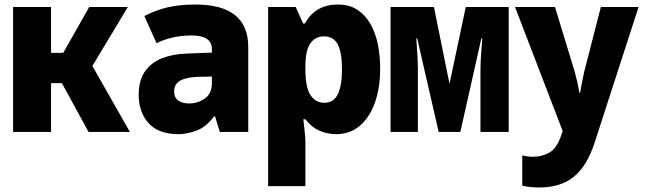

<svg xmlns="http://www.w3.org/2000/svg" viewBox="-20 -584 2855 850"><path d="M38 0V-553H206V-350H260L375 -553H546L389 -292L555 0H372L254 -216H206V0Z M771 10Q682 10 638 -38.5Q594 -87 594 -165Q594 -228 621.5 -267.5Q649 -307 697 -326Q745 -345 809 -347L918 -351V-367Q918 -427 828 -427Q743 -427 673 -393L619 -513Q669 -539 722 -551.5Q775 -564 845 -564Q1079 -564 1079 -376V0H953L932 -69H928Q891 -20 848 -5Q805 10 771 10ZM817 -126Q856 -126 887 -148Q918 -170 918 -215V-245L862 -244Q808 -243 779.5 -228Q751 -213 751 -179Q751 -152 769 -139Q787 -126 817 -126Z M1167 240V-553H1289L1322 -480H1330Q1354 -524 1391 -544Q1428 -564 1475 -564Q1527 -564 1562.5 -540.5Q1598 -517 1620.5 -477Q1643 -437 1653 -386.5Q1663 -336 1663 -282Q1663 -193 1639 -127.5Q1615 -62 1571.5 -26Q1528 10 1468 10Q1429 10 1394 -5.5Q1359 -21 1332 -56H1323Q1324 -42 1328 -10.5Q1332 21 1332 47V240ZM1416 -129Q1457 -129 1475.5 -167Q1494 -205 1494 -278Q1494 -351 1475.5 -387Q1457 -423 1414 -423Q1376 -423 1354 -392Q1332 -361 1332 -292V-278Q1332 -197 1354.5 -163Q1377 -129 1416 -129Z M1709 0V-553H1901L1970 -213L2042 -553H2232V0H2107V-268Q2107 -301 2109.5 -339Q2112 -377 2115 -414H2111L2018 0H1922L1827 -414H1823Q1826 -376 1828 -339.5Q1830 -303 1830 -267V0Z M2366 246Q2328 246 2292 238V104Q2317 110 2341 110Q2380 110 2413 91Q2446 72 2466 11L2471 -4L2260 -553H2437L2525 -264Q2531 -241 2536 -219.5Q2541 -198 2545 -173H2548Q2552 -196 2557 -221Q2562 -246 2566 -265L2640 -553H2807L2612 49Q2579 150 2521 198Q2463 246 2366 246Z"/></svg>

Font: Noto Sans Mono SemiCondensed Black
Style: Regular
Weight: 900
Width: 4
Designer: Monotype Design Team
Foundry: Monotype Imaging Inc.
Version: Version 2.014; ttfautohint (v1.8.4.7-5d5b)